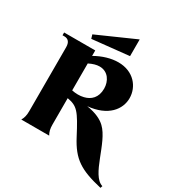

<svg xmlns="http://www.w3.org/2000/svg" viewBox="-247 -1122 1335 1432"><g transform="rotate(30 420.0 -406.5)"><path d="M834 146 840 128C731 96 708 -167 605 -264C575 -293 524 -320 444 -332C616 -348 688 -446 688 -541C688 -638 615 -732 483 -732C421 -732 353 -712 288 -675V-722H20V-698H36C70 -698 88 -676 88 -634V-84C88 -48 82 -24 68 0H308C294 -24 288 -48 288 -84V-311C377 -295 400 -267 491 -93C568 54 644 102 834 146ZM488 -508C488 -430 444 -391 389 -378C357 -370 321 -371 288 -378V-610C322 -627 351 -635 377 -635C451 -635 488 -571 488 -508ZM219 -782 534 -815V-959L209 -815Z"/></g></svg>

Font: Sinistre Bold
Style: Regular
Weight: 900
Designer: Jules Durand
Foundry: Collletttivo
Version: Version 69.420;Glyphs 3.2 (3217)